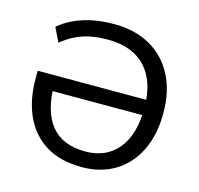

<svg xmlns="http://www.w3.org/2000/svg" viewBox="-105 -826 981 947"><g transform="rotate(15 385.5 -352.5)"><path d="M392 9Q281 9 207.5 -36.5Q134 -82 96.5 -163.5Q59 -245 59 -354V-394H635V-316H130L155 -353Q155 -214 213 -142Q271 -70 388 -70Q495 -70 555 -143.5Q615 -217 615 -353Q615 -487 548 -559.5Q481 -632 355 -632Q307 -632 266.5 -624Q226 -616 191 -599Q156 -582 122 -554L87 -626Q121 -655 163.5 -674.5Q206 -694 256 -704Q306 -714 364 -714Q471 -714 548.5 -670.5Q626 -627 669 -546Q712 -465 712 -352Q712 -269 689.5 -202.5Q667 -136 624.5 -88.5Q582 -41 523 -16Q464 9 392 9Z"/></g></svg>

Font: Nunito Sans 12pt ExtraLight 12pt Medium
Style: Regular
Weight: 500
Version: Version 3.101;gftools[0.9.27]